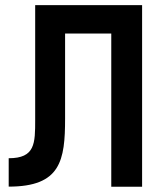

<svg xmlns="http://www.w3.org/2000/svg" viewBox="-20 -713 626 733"><path d="M13.2 -0.5C211.9 -0.5 228.5 -100.1 228.5 -261.2V-585H404.8V0H522.5V-693.4H114.3V-257.8V-256.3C114.3 -165.5 114.3 -108.9 13.2 -108.9Z"/></svg>

Font: Cascadia Mono SemiBold
Style: Regular
Weight: 600
Monospace: yes
Designer: Aaron Bell
Foundry: Saja Typeworks
Version: Version 2404.023